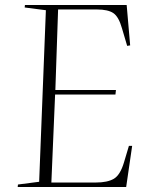

<svg xmlns="http://www.w3.org/2000/svg" viewBox="-20 -750 587 770"><path d="M164 -709 79 -720 80 -730H488L502 -568L490 -566L469 -637Q456 -683 434.5 -697.5Q413 -712 369 -712H213L202 -389H445L443 -371H201L186 -18H364Q411 -18 436.5 -33Q462 -48 477 -98L497 -165H510L486 0H51L52 -10L137 -21Z"/></svg>

Font: Display Extralight
Style: Italic
Weight: 200
Italic angle: -2°
Designer: Latin by Veronika Burian and Jose Scaglione. Greek by Irene Vlachou. Cyrillic by Vera Evstafieva
Foundry: TypeTogether
Version: Version 3.002